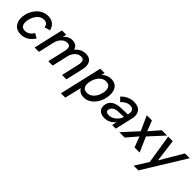

<svg xmlns="http://www.w3.org/2000/svg" viewBox="221 -1632 2980 2980"><g transform="rotate(45 1711.5 -142.0)"><path d="M208.5 9.8Q164.1 9.8 129.4 -4.4Q94.7 -18.6 74.2 -43.5Q53.7 -68.4 41.7 -101.6Q29.8 -134.8 30.5 -173.1Q31.2 -211.4 39.6 -252.4Q50.8 -300.3 74.2 -343.3Q97.7 -386.2 131.6 -420.9Q165.5 -455.6 212.4 -475.8Q259.3 -496.1 312.5 -496.1Q381.8 -496.1 427 -458.5Q472.2 -420.9 484.9 -357.4L390.6 -330.1Q389.6 -369.1 366.5 -389.6Q343.3 -410.2 304.7 -410.2Q270.5 -410.2 240.5 -394.8Q210.4 -379.4 189.5 -353.8Q168.5 -328.1 153.8 -297.9Q139.2 -267.6 131.3 -233.9Q124 -203.1 124.3 -176Q124.5 -148.9 132.6 -125.7Q140.6 -102.5 161.6 -89.1Q182.6 -75.7 214.8 -75.7Q257.3 -75.7 294.4 -100.6Q331.5 -125.5 351.1 -165L427.7 -122.6Q390.1 -58.6 333 -24.4Q275.9 9.8 208.5 9.8Z M505.4 0 617.2 -487.8H712.4L696.8 -423.3Q723.6 -459.5 760.7 -478.3Q797.9 -497.1 835.9 -497.1Q887.2 -497.1 920.2 -474.1Q953.1 -451.2 963.4 -409.2Q1035.2 -496.1 1137.2 -496.1Q1173.8 -496.1 1201.7 -484.9Q1229.5 -473.6 1245.8 -454.1Q1262.2 -434.6 1270.3 -408.2Q1278.3 -381.8 1278.1 -352.1Q1277.8 -322.3 1270 -290L1203.6 0H1107.9L1173.8 -288.6Q1203.1 -412.1 1115.7 -412.1Q1061.5 -412.1 1019 -369.4Q976.6 -326.7 963.4 -269L901.9 0H805.7L872.6 -290.5Q878.9 -323.2 879.6 -350.3Q880.4 -377.4 864.5 -394.8Q848.6 -412.1 814.9 -412.1Q761.2 -412.1 718.5 -369.4Q675.8 -326.7 662.1 -269L600.6 0Z M1296.4 213.9 1458.5 -487.8H1554.2L1540 -433.1Q1603 -498 1695.3 -498Q1734.9 -498 1765.6 -484.4Q1796.4 -470.7 1815.4 -446.3Q1834.5 -421.9 1844.5 -388.9Q1854.5 -356 1854.2 -316.9Q1854 -277.8 1844.2 -234.9Q1828.6 -167.5 1793.9 -112.8Q1759.3 -58.1 1706.3 -24.2Q1653.3 9.8 1591.3 9.8Q1543.5 9.8 1509 -9.3Q1474.6 -28.3 1458 -62L1392.1 213.9ZM1573.7 -75.7Q1641.6 -75.7 1688.2 -126Q1734.9 -176.3 1752.4 -253.4Q1761.2 -285.6 1759.8 -314.7Q1758.3 -343.8 1749.3 -365.7Q1740.2 -387.7 1718.3 -400.6Q1696.3 -413.6 1664.1 -413.6Q1598.1 -413.6 1551.5 -362.5Q1504.9 -311.5 1487.3 -234.9Q1471.2 -165 1491.9 -120.4Q1512.7 -75.7 1573.7 -75.7Z M2044.4 9.8Q1967.8 9.8 1927.7 -33.9Q1887.7 -77.6 1904.8 -151.9Q1935.5 -284.7 2141.1 -284.7L2263.7 -289.1Q2292.5 -413.6 2189.9 -413.6Q2144.5 -413.6 2107.4 -392.1Q2070.3 -370.6 2043.9 -339.8L1982.4 -400.4Q2073.7 -496.1 2193.8 -496.1Q2290.5 -496.1 2332.8 -440.2Q2375 -384.3 2354 -293L2286.1 0H2207.5L2222.7 -79.1Q2151.4 9.8 2044.4 9.8ZM2063 -70.3Q2126.5 -70.3 2180.2 -116.7Q2233.9 -163.1 2247.6 -219.2L2137.7 -214.8Q2080.1 -214.8 2043.2 -192.6Q2006.3 -170.4 1997.1 -130.4Q1990.2 -100.6 2008.8 -85.4Q2027.3 -70.3 2063 -70.3Z M2364.7 0 2588.4 -246.1 2480 -487.8H2592.8L2660.2 -316.4L2808.6 -487.8H2925.8L2703.1 -246.1L2810.5 0H2698.7L2631.8 -175.3L2482.9 0Z M2888.7 210 3024.9 -7.3 2949.2 -487.8H3049.8L3097.7 -114.3L3317.9 -487.8H3422.9L2992.2 210Z"/></g></svg>

Font: HK Grotesk Medium Italic
Style: Regular
Weight: 500
Italic angle: -13°
Designer: Alfredo Marco Pradil and Stefan Peev
Foundry: Hanken Design Co.
Version: Version 1.000;PS 001.000;hotconv 1.0.88;makeotf.lib2.5.64775